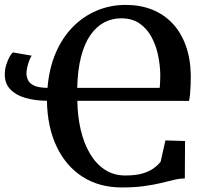

<svg xmlns="http://www.w3.org/2000/svg" viewBox="-20 -772 867 802"><path d="M753 -183 752 -26.5Q730 -26.5 705.8 -20.5Q681.5 -14.5 651.2 -7.2Q621 0 581.2 5.5Q541.5 11 488.5 11Q395 11 325.5 -33.2Q256 -77.5 217 -158.8Q178 -240 176 -351Q125.5 -351.5 85.5 -363.2Q45.5 -375 22.8 -399Q0 -423 0 -460.5Q0 -481 6 -500.8Q12 -520.5 20 -534.8Q28 -549 34.5 -553L112.5 -539.5Q108 -534 102.8 -520.5Q97.5 -507 94 -491.8Q90.5 -476.5 90.5 -467Q90.5 -451.5 97 -437.5Q103.5 -423.5 122.5 -414.5Q141.5 -405.5 178.5 -405Q185 -485 212 -549Q239 -613 283 -658.2Q327 -703.5 383.8 -727.5Q440.5 -751.5 505.5 -751.5Q566 -751.5 615.5 -731.8Q665 -712 700.8 -674Q736.5 -636 756.2 -581Q776 -526 777 -455.5Q777 -436.5 776.2 -417Q775.5 -397.5 774 -380Q772.5 -362.5 769.5 -350.5L303 -351Q304 -286.5 317.2 -229.8Q330.5 -173 355.8 -130.2Q381 -87.5 418 -63.2Q455 -39 503.5 -39Q547.5 -39 575.8 -47.5Q604 -56 621.8 -69Q639.5 -82 651 -96.5L671 -185.5ZM302.5 -405H647Q648 -413.5 648.5 -423.2Q649 -433 649.2 -443.2Q649.5 -453.5 649.5 -462.5Q648.5 -502.5 639.8 -543.5Q631 -584.5 612 -619Q593 -653.5 562.2 -674.5Q531.5 -695.5 486 -695.5Q448 -695.5 415.5 -678.5Q383 -661.5 358 -626Q333 -590.5 318.8 -535.8Q304.5 -481 302.5 -405Z"/></svg>

Font: Merriweather 48pt SemiBold
Style: Regular
Weight: 600
Version: Version 2.100